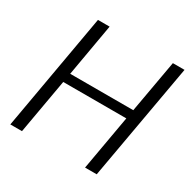

<svg xmlns="http://www.w3.org/2000/svg" viewBox="-157 -849 992 999"><g transform="rotate(30 339.5 -349.5)"><path d="M537 -329H158L100 0H30L153 -699H223L168 -384H547L603 -699H673L549 0H479Z"/></g></svg>

Font: SVN-Poppins Light
Style: Italic
Weight: 300
Italic angle: -10°
Designer: Ninad Kale (Devanagari), Jonny Pinhorn (Latin)
Foundry: Indian Type Foundry
Version: Version 3.002 2017; ttfautohint (v1.8.3)